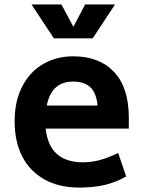

<svg xmlns="http://www.w3.org/2000/svg" viewBox="-20 -829 637 866"><path d="M46 0ZM354 -97Q393 -97 430 -107Q467 -117 513 -139L549 -33Q501 -6 451 5.5Q401 17 338 17Q245 17 179 -20.5Q113 -58 79.5 -125Q46 -192 46 -281Q46 -374 81 -440.5Q116 -507 176 -541Q236 -575 310 -575Q427 -575 493.5 -505.5Q560 -436 561 -302V-249H186Q202 -97 354 -97ZM191 -353H420Q415 -409 388 -435Q361 -461 310 -461Q212 -461 191 -353ZM499 -809 398 -656H223L122 -809H257L311 -708L364 -809Z"/></svg>

Font: Biryani
Style: Bold
Weight: 700
Designer: Dan Reynolds and Mathieu Reguer
Foundry: Dan Reynolds and Mathieu Reguer
Version: Version 1.004; ttfautohint (v1.1) -l 5 -r 5 -G 72 -x 0 -D la